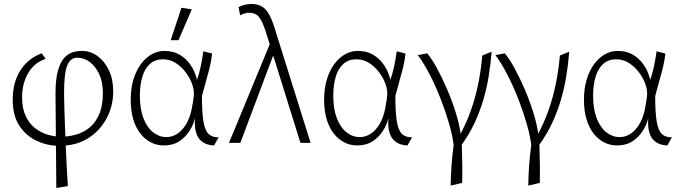

<svg xmlns="http://www.w3.org/2000/svg" viewBox="-20 -718 3437 965"><path d="M263 227 259 -247Q259 -318 270.5 -360.5Q282 -403 301 -425Q320 -447 343.5 -454.5Q367 -462 391 -462Q435 -462 470.5 -436Q506 -410 527.5 -364.5Q549 -319 549 -258Q549 -186 516 -123.5Q483 -61 422.5 -23Q362 15 278 15Q220 15 166 -9.5Q112 -34 78 -85Q44 -136 44 -217Q44 -306 83.5 -366Q123 -426 190 -450L209 -422Q152 -403 121.5 -350.5Q91 -298 91 -230Q91 -174 108.5 -136Q126 -98 155 -75Q184 -52 218.5 -41.5Q253 -31 287 -31Q325 -31 362 -41.5Q399 -52 429.5 -76.5Q460 -101 478.5 -143.5Q497 -186 497 -251Q497 -306 478.5 -345.5Q460 -385 431 -406.5Q402 -428 368 -428Q334 -428 318 -389Q302 -350 302 -250Q302 -221 303.5 -174Q305 -127 307 -72Q309 -17 311.5 38.5Q314 94 316.5 141Q319 188 321 217Z M803 13Q768 13 738 -2.5Q708 -18 685 -47.5Q662 -77 649.5 -119.5Q637 -162 637 -216Q637 -274 651 -319.5Q665 -365 689 -397Q713 -429 743 -445.5Q773 -462 805 -462Q850 -462 880.5 -444.5Q911 -427 930 -402Q949 -377 958.5 -353Q968 -329 970 -316Q981 -348 988.5 -382.5Q996 -417 1002 -460L1046 -449Q1042 -408 1029 -360Q1016 -312 995 -235Q995 -153 1002.5 -107.5Q1010 -62 1028.5 -44.5Q1047 -27 1079 -28L1056 13Q1043 13 1025.5 8.5Q1008 4 991.5 -9.5Q975 -23 966 -50.5Q957 -78 960 -124Q953 -93 933 -61Q913 -29 881 -8Q849 13 803 13ZM816 -29Q864 -29 900 -72Q936 -115 947 -190Q949 -201 951 -213Q953 -225 954 -236Q957 -263 946 -294.5Q935 -326 913.5 -354.5Q892 -383 863 -401.5Q834 -420 799 -420Q760 -420 734 -397Q708 -374 695.5 -332.5Q683 -291 683 -237Q683 -170 701 -123.5Q719 -77 749.5 -53Q780 -29 816 -29ZM838 -516 892 -679 944 -671 877 -516Z M1490 0 1317 -555Q1298 -614 1280.5 -634Q1263 -654 1231 -654Q1221 -654 1209.5 -650.5Q1198 -647 1187 -641L1179 -682Q1193 -690 1210.5 -694Q1228 -698 1244 -698Q1274 -698 1295 -686Q1316 -674 1331 -648Q1346 -622 1359 -581L1541 0ZM1131 0 1338 -501 1359 -455 1188 0Z M1775 13Q1740 13 1710 -2.5Q1680 -18 1657 -47.5Q1634 -77 1621.5 -119.5Q1609 -162 1609 -216Q1609 -274 1623 -319.5Q1637 -365 1661 -397Q1685 -429 1715 -445.5Q1745 -462 1777 -462Q1822 -462 1852.5 -444.5Q1883 -427 1902 -402Q1921 -377 1930.5 -353Q1940 -329 1942 -316Q1953 -348 1960.5 -382.5Q1968 -417 1974 -460L2018 -449Q2014 -408 2001 -360Q1988 -312 1967 -235Q1967 -153 1974.5 -107.5Q1982 -62 2000.5 -44.5Q2019 -27 2051 -28L2028 13Q2015 13 1997.5 8.5Q1980 4 1963.5 -9.5Q1947 -23 1938 -50.5Q1929 -78 1932 -124Q1925 -93 1905 -61Q1885 -29 1853 -8Q1821 13 1775 13ZM1788 -29Q1836 -29 1872 -72Q1908 -115 1919 -190Q1921 -201 1923 -213Q1925 -225 1926 -236Q1929 -263 1918 -294.5Q1907 -326 1885.5 -354.5Q1864 -383 1835 -401.5Q1806 -420 1771 -420Q1732 -420 1706 -397Q1680 -374 1667.5 -332.5Q1655 -291 1655 -237Q1655 -170 1673 -123.5Q1691 -77 1721.5 -53Q1752 -29 1788 -29Z M2080 -441 2127 -450Q2148 -426 2174.5 -378Q2201 -330 2226.5 -271Q2252 -212 2270.5 -152.5Q2289 -93 2295 -46Q2325 -102 2346.5 -162.5Q2368 -223 2382.5 -291.5Q2397 -360 2404 -439L2451 -458Q2446 -395 2436 -334Q2426 -273 2408.5 -214Q2391 -155 2365 -99.5Q2339 -44 2301 9Q2303 61 2303.5 110Q2304 159 2303 201L2245 215Q2246 161 2249.5 112.5Q2253 64 2260 11Q2255 -34 2238 -93.5Q2221 -153 2196.5 -216.5Q2172 -280 2142 -339Q2112 -398 2080 -441Z M2470 -441 2517 -450Q2538 -426 2564.5 -378Q2591 -330 2616.5 -271Q2642 -212 2660.5 -152.5Q2679 -93 2685 -46Q2715 -102 2736.5 -162.5Q2758 -223 2772.5 -291.5Q2787 -360 2794 -439L2841 -458Q2836 -395 2826 -334Q2816 -273 2798.5 -214Q2781 -155 2755 -99.5Q2729 -44 2691 9Q2693 61 2693.5 110Q2694 159 2693 201L2635 215Q2636 161 2639.5 112.5Q2643 64 2650 11Q2645 -34 2628 -93.5Q2611 -153 2586.5 -216.5Q2562 -280 2532 -339Q2502 -398 2470 -441Z M3081 13Q3046 13 3016 -2.5Q2986 -18 2963 -47.5Q2940 -77 2927.5 -119.5Q2915 -162 2915 -216Q2915 -274 2929 -319.5Q2943 -365 2967 -397Q2991 -429 3021 -445.5Q3051 -462 3083 -462Q3128 -462 3158.5 -444.5Q3189 -427 3208 -402Q3227 -377 3236.5 -353Q3246 -329 3248 -316Q3259 -348 3266.5 -382.5Q3274 -417 3280 -460L3324 -449Q3320 -408 3307 -360Q3294 -312 3273 -235Q3273 -153 3280.5 -107.5Q3288 -62 3306.5 -44.5Q3325 -27 3357 -28L3334 13Q3321 13 3303.5 8.5Q3286 4 3269.5 -9.5Q3253 -23 3244 -50.5Q3235 -78 3238 -124Q3231 -93 3211 -61Q3191 -29 3159 -8Q3127 13 3081 13ZM3094 -29Q3142 -29 3178 -72Q3214 -115 3225 -190Q3227 -201 3229 -213Q3231 -225 3232 -236Q3235 -263 3224 -294.5Q3213 -326 3191.5 -354.5Q3170 -383 3141 -401.5Q3112 -420 3077 -420Q3038 -420 3012 -397Q2986 -374 2973.5 -332.5Q2961 -291 2961 -237Q2961 -170 2979 -123.5Q2997 -77 3027.5 -53Q3058 -29 3094 -29Z"/></svg>

Font: Ancizar Sans Thin
Style: Regular
Weight: 100
Designer: Cesar Puertas, Viviana Monsalve, Julian Moncada, Julian Prieto, Jose Castro, Mariel Hernandez, Felipe Aragon, Sara Alarc
Version: Version 8.100